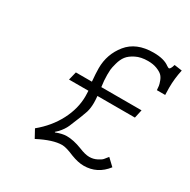

<svg xmlns="http://www.w3.org/2000/svg" viewBox="-142 -729 870 880"><g transform="rotate(30 293.0 -288.5)"><path d="M163.1 -338.9H248Q244.1 -381.8 244.1 -408.2Q244.1 -482.4 290 -539.1Q335.9 -595.7 426.8 -595.7Q482.4 -595.7 510.7 -574.2Q519.5 -568.4 522.5 -568.4Q528.3 -568.4 534.2 -583Q534.2 -584 535.2 -585.9Q536.1 -587.9 536.1 -588.9Q538.1 -592.8 538.1 -594.7L579.1 -588.9Q568.4 -540 568.4 -492.2Q568.4 -473.6 569.3 -454.1H525.4Q524.4 -467.8 523.4 -475.6Q522.5 -483.4 516.6 -499.5Q510.7 -515.6 501 -524.9Q491.2 -534.2 471.2 -542Q451.2 -549.8 423.8 -549.8Q386.7 -549.8 360.4 -536.6Q334 -523.4 321.3 -506.8Q308.6 -490.2 301.8 -465.3Q294.9 -440.4 293.9 -428.2Q293 -416 293 -401.4Q293 -371.1 297.9 -338.9H510.7L501 -294.9H302.7Q304.7 -273.4 304.7 -259.8Q304.7 -231.4 297.9 -209Q291 -186.5 259.8 -112.3Q250 -89.8 229.5 -67.4L215.8 -54.7L217.8 -52.7Q250 -65.4 273.4 -65.4Q309.6 -65.4 354.5 -47.9Q387.7 -34.2 409.2 -34.2Q430.7 -34.2 448.7 -43.5Q466.8 -52.7 472.7 -59.6Q478.5 -66.4 489.3 -80.1L525.4 -45.9Q479.5 13.7 407.2 13.7Q377.9 13.7 339.8 -1Q296.9 -19.5 275.4 -19.5Q227.5 -19.5 152.3 19.5L128.9 -23.4Q189.5 -73.2 222.7 -137.2Q255.9 -201.2 255.9 -266.6Q255.9 -274.4 255.4 -283.2Q254.9 -292 254.9 -294.9H152.3Z"/></g></svg>

Font: Thabit-Oblique
Style: Oblique
Weight: 500
Designer: Regenerated by Nadim Shaikli
Foundry: MAK Alagha
Version: 0.01